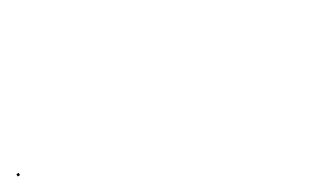

<svg xmlns="http://www.w3.org/2000/svg" viewBox="12 -719 584 363"><g transform="rotate(-30 304.0 -537.5)"><path d="M4 -535V-540H9V-535Z"/></g></svg>

Font: FRB American Cursive Just Beginnings
Style: Italic
Weight: 400
Italic angle: -25°
Version: Version 2.0;Modular Font Editor K font №1